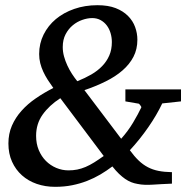

<svg xmlns="http://www.w3.org/2000/svg" viewBox="-20 -704 744 735"><path d="M210.9 -328.1Q168 -300.3 143.1 -265.1Q118.2 -230 118.2 -184.1Q118.2 -153.8 128.4 -129.4Q138.7 -105 155.8 -87.9Q172.9 -70.8 195.3 -61.3Q217.8 -51.8 242.2 -51.8Q259.8 -51.8 275.6 -54.9Q291.5 -58.1 307.6 -64.9Q323.7 -71.8 340.6 -82.3Q357.4 -92.8 377 -106.9ZM408.2 -543Q408.2 -560.5 403.3 -577.1Q398.4 -593.8 388.9 -606.4Q379.4 -619.1 365.2 -627Q351.1 -634.8 333 -634.8Q314.9 -634.8 295.2 -627.9Q275.4 -621.1 258.8 -607.4Q242.2 -593.8 231.2 -573Q220.2 -552.2 220.2 -523.9Q220.2 -505.9 225.1 -488Q230 -470.2 237.8 -453.4Q245.6 -436.5 255.6 -421.1Q265.6 -405.8 275.9 -393.1Q305.2 -404.8 329.6 -418.9Q354 -433.1 371.3 -451.2Q388.7 -469.2 398.4 -491.7Q408.2 -514.2 408.2 -543ZM601.1 -308.1Q580.1 -263.7 547.6 -216.8Q515.1 -169.9 477.1 -128.9Q494.1 -105.5 510.7 -89.6Q527.3 -73.7 545.9 -64Q564.5 -54.2 586.9 -49.8Q609.4 -45.4 638.2 -44.9V-1Q613.8 0 596.4 1Q579.1 2 564.9 2.9Q549.3 3.9 534.4 3.4Q519.5 2.9 505.9 0Q493.7 -2 482.2 -6.6Q470.7 -11.2 459.2 -19Q447.8 -26.9 435.5 -38.6Q423.3 -50.3 410.2 -66.9Q388.2 -50.3 364.3 -36.1Q340.3 -22 313.5 -11.5Q286.6 -1 256.3 5.1Q226.1 11.2 190.9 11.2Q153.3 11.2 120.8 0Q88.4 -11.2 64.2 -32.7Q40 -54.2 26.1 -85Q12.2 -115.7 12.2 -154.8Q12.2 -191.9 25.6 -222.9Q39.1 -253.9 62.5 -280Q85.9 -306.2 117.2 -327.6Q148.4 -349.1 184.1 -367.2Q172.9 -382.8 162.8 -398.4Q152.8 -414.1 145.5 -429.9Q138.2 -445.8 134 -462.4Q129.9 -479 129.9 -497.1Q129.9 -537.6 147 -571.8Q164.1 -606 193.8 -630.9Q223.6 -655.8 264.4 -669.9Q305.2 -684.1 353 -684.1Q394 -684.1 422.9 -672.9Q451.7 -661.6 470.2 -642.8Q488.8 -624 497.3 -600.3Q505.9 -576.7 505.9 -551.8Q505.9 -515.6 491 -486.8Q476.1 -458 449.2 -434.6Q422.4 -411.1 385 -392.6Q347.7 -374 303.2 -358.9L443.8 -172.9Q469.7 -201.7 489.3 -234.4Q508.8 -267.1 521 -293Q521.5 -293.9 520 -296.4Q518.6 -298.8 516.8 -301.3Q515.1 -303.7 513.4 -305.4Q511.7 -307.1 511.2 -307.1L460 -315.9V-361.8H672.9V-315.9Z"/></svg>

Font: Charis SIL CyrE
Style: Italic
Weight: 400
Italic angle: -11°
Foundry: SIL International
Version: Version 5.000